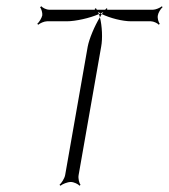

<svg xmlns="http://www.w3.org/2000/svg" viewBox="-20 -581 539 613"><path d="M99 -505 102 -502C108 -507 121 -513 130 -513H193C221 -513 266 -523 296 -536C295 -538 294 -541 293 -543C296 -541 298 -540 301 -538C304 -540 307 -541 310 -543C309 -541 306 -538 305 -536C332 -523 371 -513 399 -513H462C470 -513 483 -507 487 -502L490 -505C486 -510 482 -523 484 -532C485 -540 493 -553 499 -558L497 -561C491 -556 477 -550 469 -550H321L323 -552L321 -555C320 -554 317 -552 316 -550H289C288 -552 287 -554 286 -555L282 -552L284 -550H137C128 -550 116 -556 112 -561L108 -558C112 -553 116 -540 115 -532C113 -523 105 -510 99 -505ZM296 -536C297 -533 298 -529 299 -526C302 -529 302 -533 305 -536L301 -538C299 -537 298 -537 296 -536ZM170 9 173 12C179 7 195 0 206 0C216 0 230 7 234 12L237 9C233 4 229 -11 231 -22L303 -432C308 -458 306 -498 299 -526C282 -498 265 -458 260 -432L188 -22C186 -11 176 4 170 9Z"/></svg>

Font: Armata Saber
Style: RgIta
Weight: 400
Designer: Jasper
Foundry: Cannot Into Space Fonts
Version: Version 0.970